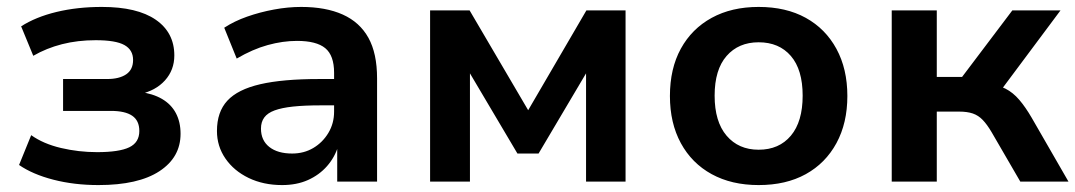

<svg xmlns="http://www.w3.org/2000/svg" viewBox="-20 -524 3103 554"><path d="M264 10Q194 10 134 -5.5Q74 -21 35 -48L70 -134Q105 -109 156 -97Q207 -85 260 -85Q324 -85 353 -99Q382 -113 382 -146Q382 -176 361.5 -190Q341 -204 300 -204H162V-296H289Q324 -296 344 -309.5Q364 -323 364 -351Q364 -380 339 -394Q314 -408 256 -408Q204 -408 159 -396.5Q114 -385 76 -363L41 -448Q83 -475 143 -489.5Q203 -504 274 -504Q376 -504 429.5 -467Q483 -430 483 -364Q483 -322 456 -292Q429 -262 382 -252V-259Q421 -254 447.5 -238.5Q474 -223 487.5 -197.5Q501 -172 501 -138Q501 -70 440 -30Q379 10 264 10Z M794 10Q740 10 697.5 -10.5Q655 -31 630.5 -66.5Q606 -102 606 -146Q606 -201 636 -233.5Q666 -266 731 -281Q796 -296 901 -296H960V-220H905Q858 -220 825.5 -216.5Q793 -213 772.5 -205.5Q752 -198 742.5 -185Q733 -172 733 -153Q733 -119 757 -100Q781 -81 823 -81Q857 -81 884 -97Q911 -113 927.5 -140.5Q944 -168 944 -202V-314Q944 -364 918.5 -385Q893 -406 837 -406Q796 -406 752.5 -394Q709 -382 663 -355L627 -444Q656 -463 693 -476Q730 -489 770.5 -496.5Q811 -504 849 -504Q920 -504 969 -482Q1018 -460 1043 -415Q1068 -370 1068 -298V0H953V-103H956Q946 -70 923.5 -44.5Q901 -19 868.5 -4.5Q836 10 794 10Z M1221 0V-494H1335L1504 -206L1672 -494H1785V0H1671V-336H1685L1534 -81H1473L1322 -336H1336V0Z M2169 10Q2091 10 2033.5 -21.5Q1976 -53 1944.5 -111Q1913 -169 1913 -247Q1913 -326 1944.5 -383.5Q1976 -441 2033.5 -472.5Q2091 -504 2169 -504Q2248 -504 2305 -472.5Q2362 -441 2393.5 -383Q2425 -325 2425 -247Q2425 -169 2393.5 -111Q2362 -53 2305 -21.5Q2248 10 2169 10ZM2169 -92Q2228 -92 2262 -132.5Q2296 -173 2296 -248Q2296 -323 2262 -362.5Q2228 -402 2169 -402Q2111 -402 2076.5 -362.5Q2042 -323 2042 -248Q2042 -173 2076.5 -132.5Q2111 -92 2169 -92Z M2553 0V-494H2683V-302H2756L2901 -494H3040L2855 -246L2833 -282Q2860 -279 2881.5 -268Q2903 -257 2921 -236Q2939 -215 2957 -184L3063 0H2924L2841 -143Q2828 -165 2815.5 -178Q2803 -191 2787 -196.5Q2771 -202 2747 -202H2683V0Z"/></svg>

Font: Nunito Sans 10pt
Style: Bold
Weight: 700
Designer: Vernon Adams
Foundry: Vernon Adams
Version: Version 3.101;gftools[0.9.27]